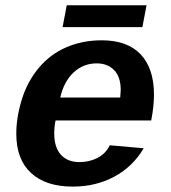

<svg xmlns="http://www.w3.org/2000/svg" viewBox="-20 -689 640 719"><path d="M252.4 9.8Q151.4 9.8 96.2 -41.3Q41 -92.3 41 -188Q41 -249.5 61.8 -316.7Q82.5 -383.8 125.5 -435.1Q168.5 -486.3 229 -512.2Q289.6 -538.1 360.8 -538.1Q457 -538.1 506.8 -485.4Q556.6 -432.6 556.6 -334.5Q556.6 -291.5 546.9 -241.7L546.4 -237.8H188Q183.1 -213.4 183.1 -189.5Q183.1 -137.2 208 -109.6Q232.9 -82 277.3 -82Q314.9 -82 345.5 -97.9Q376 -113.8 391.1 -145L518.1 -133.8Q477.5 -64.9 408.2 -27.6Q338.9 9.8 252.4 9.8ZM342.3 -451.7Q292 -451.7 255.6 -417.7Q219.2 -383.8 205.6 -323.7H430.2L432.1 -351.6Q432.1 -401.4 407.2 -426.5Q382.3 -451.7 342.3 -451.7ZM230 -669.4H528.8L513.2 -587.4H214.4Z"/></svg>

Font: Cousine
Style: Bold Italic
Weight: 700
Italic angle: -12°
Monospace: yes
Designer: Steve Matteson
Foundry: Ascender Corporation
Version: Version 1.20